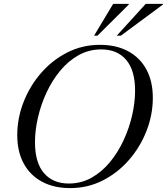

<svg xmlns="http://www.w3.org/2000/svg" viewBox="-20 -955 856 985"><path d="M764 -453.5Q764 -366.5 731.8 -283.8Q699.5 -201 642 -134.8Q584.5 -68.5 507.2 -29.2Q430 10 340 10Q256.5 10 195.5 -22.8Q134.5 -55.5 101.5 -116.5Q68.5 -177.5 68.5 -261.5Q68.5 -348.5 100.8 -431.2Q133 -514 190.5 -580.2Q248 -646.5 325.2 -685.8Q402.5 -725 492.5 -725Q576.5 -725 637.2 -692.2Q698 -659.5 731 -598.8Q764 -538 764 -453.5ZM159.5 -225.5Q159.5 -120.5 205.5 -67Q251.5 -13.5 333 -13.5Q396.5 -13.5 449.5 -43.2Q502.5 -73 544 -123.2Q585.5 -173.5 614.2 -235.8Q643 -298 658 -363.8Q673 -429.5 673 -489.5Q673 -594.5 627.2 -648Q581.5 -701.5 499.5 -701.5Q436 -701.5 383 -671.8Q330 -642 288.5 -591.8Q247 -541.5 218.2 -479.2Q189.5 -417 174.5 -351.2Q159.5 -285.5 159.5 -225.5ZM579 -772 727.5 -935H816.5L815 -931L600 -772ZM462.5 -772 560.5 -935H641L640 -931L480 -772Z"/></svg>

Font: Newsreader 72pt
Style: Italic
Weight: 400
Italic angle: -17°
Designer: Hugues Gentile
Foundry: Production Type
Version: Version 1.003; ttfautohint (v1.8.3)